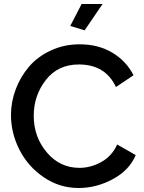

<svg xmlns="http://www.w3.org/2000/svg" viewBox="-20 -936 724 962"><path d="M494 -916 404 -784 332 -806 389 -916ZM35 -360Q35 -425 58.5 -488Q82 -551 125 -601.5Q168 -652 234.5 -683Q301 -714 379 -714Q473 -714 543 -672Q613 -630 649 -559L561 -500Q508 -613 375 -613Q270 -613 209.5 -535Q149 -457 149 -356Q149 -250 214.5 -172.5Q280 -95 378 -95Q435 -95 488 -124.5Q541 -154 567 -212L660 -159Q628 -83 545.5 -38.5Q463 6 374 6Q278 6 199 -48Q120 -102 77.5 -185.5Q35 -269 35 -360Z"/></svg>

Font: Raleway
Style: Regular
Weight: 600
Designer: Matt McInerney, Pablo Impallari, Rodrigo Fuenzalida
Foundry: Matt McInerney, Pablo Impallari, Rodrigo Fuenzalida
Version: Version 1.000;PS 001.001;hotconv 1.0.56; ttfautohint (v1.5)